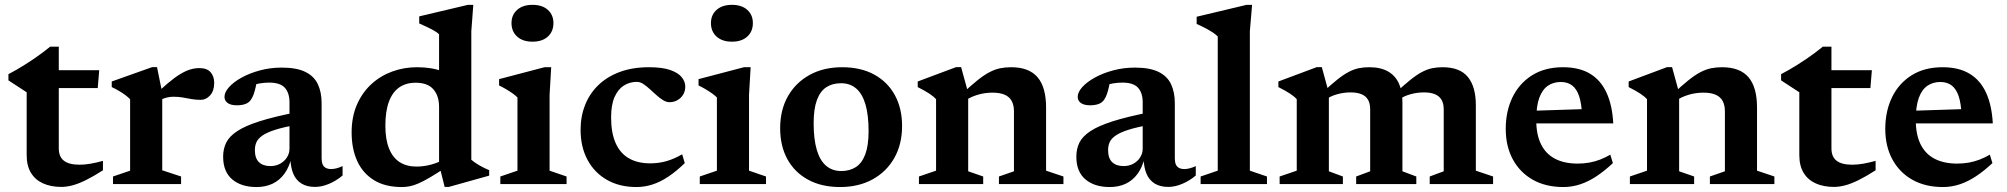

<svg xmlns="http://www.w3.org/2000/svg" viewBox="-20 -742 8089 774"><path d="M217 -144Q217 -110 237.8 -94Q258.5 -78 301 -78Q321 -78 344.5 -82Q368 -86 395 -93.5V-55.5Q356 -30.5 326 -15.8Q296 -1 272.2 5.2Q248.5 11.5 227 11.5Q185.5 11.5 154 -2.5Q122.5 -16.5 105 -45Q87.5 -73.5 87.5 -117V-370L14 -418V-443Q29.5 -451 46.5 -460.8Q63.5 -470.5 81.2 -481.8Q99 -493 116.8 -505Q134.5 -517 151 -529.5Q167.5 -542 182.5 -554H217V-445.5ZM164.5 -387 165.5 -459H380L374 -387Z M783.5 -467.5Q814.5 -467.5 829 -450.8Q843.5 -434 843.5 -408Q843.5 -375.5 827 -357.5Q810.5 -339.5 789.5 -339.5Q768 -339.5 750.8 -342.8Q733.5 -346 716.5 -349Q699.5 -352 679.5 -352Q667.5 -352 655.8 -349.5Q644 -347 632.8 -342Q621.5 -337 610 -328.5L597 -352Q631 -385 657.5 -407.2Q684 -429.5 705.8 -442.8Q727.5 -456 746.5 -461.8Q765.5 -467.5 783.5 -467.5ZM634 -367.5V-55.5L710 -30.5V0H435.5V-30.5L504.5 -54V-342Q497 -350 486.2 -358Q475.5 -366 461.5 -374.5Q447.5 -383 430.5 -391V-413.5L593.5 -471.5H613Z M1178.5 -290 1177 -239Q1123 -229.5 1089.5 -218.8Q1056 -208 1038.2 -195.8Q1020.5 -183.5 1014 -169.2Q1007.5 -155 1007.5 -137Q1007.5 -104 1024 -88.2Q1040.5 -72.5 1070 -72.5Q1092 -72.5 1109.2 -82Q1126.5 -91.5 1136.8 -107.5Q1147 -123.5 1147 -143V-329.5Q1147 -367.5 1128.2 -388.2Q1109.5 -409 1065.5 -409Q1045.5 -409 1027.2 -405.8Q1009 -402.5 993.5 -397L1018 -430.5Q1014.5 -408 1010.8 -391.2Q1007 -374.5 1002.8 -362.5Q998.5 -350.5 992.5 -341.5Q984.5 -328.5 969.8 -323Q955 -317.5 935 -317.5Q910.5 -317.5 897.8 -326.8Q885 -336 885 -351.5Q885 -370.5 903.5 -391Q922 -411.5 954 -429.2Q986 -447 1027.8 -458.2Q1069.5 -469.5 1116 -469.5Q1176 -469.5 1211.2 -452Q1246.5 -434.5 1261.5 -402.2Q1276.5 -370 1276.5 -326V-103.5Q1276.5 -88.5 1280.8 -79Q1285 -69.5 1293.8 -65Q1302.5 -60.5 1315 -60.5Q1325 -60.5 1336.8 -63.5Q1348.5 -66.5 1361 -72.5V-34.5Q1335.5 -13 1306.2 -0.8Q1277 11.5 1250 11.5Q1217.5 11.5 1195.5 -2Q1173.5 -15.5 1162.5 -41.2Q1151.5 -67 1150.5 -104.5L1155 -107.5Q1146 -68 1126.2 -41.2Q1106.5 -14.5 1078.2 -1.2Q1050 12 1014 12Q952.5 12 916 -19Q879.5 -50 879.5 -110.5Q879.5 -141.5 891.8 -166.8Q904 -192 936 -213.2Q968 -234.5 1026.8 -253.2Q1085.5 -272 1178.5 -290Z M1750 -311Q1750 -355.5 1727 -382Q1704 -408.5 1655.5 -408.5Q1616.5 -408.5 1589.2 -389.5Q1562 -370.5 1547.8 -332Q1533.5 -293.5 1533.5 -235Q1533.5 -179.5 1548.5 -142.8Q1563.5 -106 1591.5 -88.2Q1619.5 -70.5 1659 -70.5Q1689 -70.5 1719.8 -79Q1750.5 -87.5 1780 -105V-69Q1741 -43 1713.8 -27Q1686.5 -11 1666.8 -2.5Q1647 6 1631.2 9Q1615.5 12 1599.5 12Q1533 12 1488 -15.5Q1443 -43 1420.2 -92.5Q1397.5 -142 1397.5 -208Q1397.5 -270.5 1418.5 -319.2Q1439.5 -368 1476.2 -402Q1513 -436 1560.5 -453.5Q1608 -471 1661 -471Q1690.5 -471 1716.8 -466.8Q1743 -462.5 1770 -453Q1797 -443.5 1828.5 -427.5L1750 -412V-604Q1743 -611 1730.2 -618.2Q1717.5 -625.5 1701.8 -633Q1686 -640.5 1670 -647.5V-676L1866.5 -722.5H1888L1880 -616V-98Q1885 -93.5 1893.5 -87.5Q1902 -81.5 1912.2 -75.5Q1922.5 -69.5 1933 -64.5Q1943.5 -59.5 1952 -56V-34L1789.5 11.5H1772.5L1750 -78.5Z M2126.5 -574Q2087.5 -574 2064.8 -594.5Q2042 -615 2042 -649Q2042 -682 2064.8 -702.2Q2087.5 -722.5 2126.5 -722.5Q2166 -722.5 2188.5 -702.2Q2211 -682 2211 -649Q2211 -615 2188.5 -594.5Q2166 -574 2126.5 -574ZM2202 -471 2195.5 -359.5V-54L2264 -30.5V0H1997V-30.5L2066 -54V-349Q2059.5 -356 2047.8 -364.5Q2036 -373 2021.2 -381.8Q2006.5 -390.5 1992 -397.5V-423L2175 -471Z M2596 -471Q2650 -471 2682 -459.8Q2714 -448.5 2728.2 -430.8Q2742.5 -413 2742.5 -393.5Q2742.5 -374.5 2733.8 -360.2Q2725 -346 2710.5 -338Q2696 -330 2679 -330Q2666.5 -330 2653 -338.2Q2639.5 -346.5 2626 -358.8Q2612.5 -371 2599 -383.2Q2585.5 -395.5 2572.8 -403.8Q2560 -412 2547.5 -412Q2518.5 -412 2495 -397.2Q2471.5 -382.5 2457.5 -351Q2443.5 -319.5 2443.5 -268.5Q2443.5 -206.5 2461.8 -165.2Q2480 -124 2515.2 -103.8Q2550.5 -83.5 2601 -83.5Q2636 -83.5 2667 -92.5Q2698 -101.5 2730 -120L2740.5 -84.5Q2706 -51 2673.5 -29.5Q2641 -8 2609.5 2Q2578 12 2546 12Q2477.5 12 2427 -16.8Q2376.5 -45.5 2348.5 -97.5Q2320.5 -149.5 2320.5 -218.5Q2320.5 -273 2338.8 -319Q2357 -365 2392.2 -399Q2427.5 -433 2478.8 -452Q2530 -471 2596 -471Z M2930.5 -574Q2891.5 -574 2868.8 -594.5Q2846 -615 2846 -649Q2846 -682 2868.8 -702.2Q2891.5 -722.5 2930.5 -722.5Q2970 -722.5 2992.5 -702.2Q3015 -682 3015 -649Q3015 -615 2992.5 -594.5Q2970 -574 2930.5 -574ZM3006 -471 2999.5 -359.5V-54L3068 -30.5V0H2801V-30.5L2870 -54V-349Q2863.5 -356 2851.8 -364.5Q2840 -373 2825.2 -381.8Q2810.5 -390.5 2796 -397.5V-423L2979 -471Z M3371 -52.5Q3405.5 -52.5 3430.2 -68.5Q3455 -84.5 3468.2 -120Q3481.5 -155.5 3481.5 -213.5Q3481.5 -278 3469 -320.8Q3456.5 -363.5 3431.8 -385Q3407 -406.5 3370.5 -406.5Q3336 -406.5 3311.2 -390.5Q3286.5 -374.5 3273.2 -338.8Q3260 -303 3260 -245.5Q3260 -181.5 3272.5 -138.5Q3285 -95.5 3310 -74Q3335 -52.5 3371 -52.5ZM3366.5 12Q3292 12 3237.8 -17.5Q3183.5 -47 3154.2 -100.2Q3125 -153.5 3125 -225Q3125 -298.5 3156.2 -353.8Q3187.5 -409 3243.8 -440Q3300 -471 3375 -471Q3450 -471 3504 -441.5Q3558 -412 3587.2 -358.8Q3616.5 -305.5 3616.5 -234Q3616.5 -160.5 3585.2 -105.2Q3554 -50 3497.8 -19Q3441.5 12 3366.5 12Z M3883 -367.5V-51.5L3943.5 -30.5V0H3684.5V-30.5L3753.5 -54V-342Q3744 -353 3726.5 -364.5Q3709 -376 3679.5 -391V-413.5L3834.5 -471.5H3854.5ZM4007 -30.5 4067.5 -51.5V-293.5Q4067.5 -318.5 4058.2 -335.2Q4049 -352 4030 -360.2Q4011 -368.5 3981 -368.5Q3949 -368.5 3920 -359.5Q3891 -350.5 3872 -337L3856 -361.5Q3893 -396.5 3920.2 -418.2Q3947.5 -440 3969.2 -451.2Q3991 -462.5 4011.8 -466.8Q4032.5 -471 4056 -471Q4128 -471 4162.5 -430.8Q4197 -390.5 4197 -308.5V-54L4267 -30.5V0H4007Z M4618 -290 4616.5 -239Q4562.5 -229.5 4529 -218.8Q4495.5 -208 4477.8 -195.8Q4460 -183.5 4453.5 -169.2Q4447 -155 4447 -137Q4447 -104 4463.5 -88.2Q4480 -72.5 4509.5 -72.5Q4531.5 -72.5 4548.8 -82Q4566 -91.5 4576.2 -107.5Q4586.5 -123.5 4586.5 -143V-329.5Q4586.5 -367.5 4567.8 -388.2Q4549 -409 4505 -409Q4485 -409 4466.8 -405.8Q4448.5 -402.5 4433 -397L4457.5 -430.5Q4454 -408 4450.2 -391.2Q4446.5 -374.5 4442.2 -362.5Q4438 -350.5 4432 -341.5Q4424 -328.5 4409.2 -323Q4394.5 -317.5 4374.5 -317.5Q4350 -317.5 4337.2 -326.8Q4324.5 -336 4324.5 -351.5Q4324.5 -370.5 4343 -391Q4361.5 -411.5 4393.5 -429.2Q4425.5 -447 4467.2 -458.2Q4509 -469.5 4555.5 -469.5Q4615.5 -469.5 4650.8 -452Q4686 -434.5 4701 -402.2Q4716 -370 4716 -326V-103.5Q4716 -88.5 4720.2 -79Q4724.5 -69.5 4733.2 -65Q4742 -60.5 4754.5 -60.5Q4764.5 -60.5 4776.2 -63.5Q4788 -66.5 4800.5 -72.5V-34.5Q4775 -13 4745.8 -0.8Q4716.5 11.5 4689.5 11.5Q4657 11.5 4635 -2Q4613 -15.5 4602 -41.2Q4591 -67 4590 -104.5L4594.5 -107.5Q4585.5 -68 4565.8 -41.2Q4546 -14.5 4517.8 -1.2Q4489.5 12 4453.5 12Q4392 12 4355.5 -19Q4319 -50 4319 -110.5Q4319 -141.5 4331.2 -166.8Q4343.5 -192 4375.5 -213.2Q4407.5 -234.5 4466.2 -253.2Q4525 -272 4618 -290Z M5018.5 -54 5087.5 -30.5V0H4820V-30.5L4889 -54V-595Q4882 -602.5 4869.5 -610.8Q4857 -619 4840.2 -628Q4823.5 -637 4804 -645.5V-674.5L5005.5 -722.5H5027.5L5018.5 -616.5Z M5337 -367.5V-51.5L5393.5 -30.5V0H5138.5V-30.5L5207.5 -54V-342Q5198 -353 5180.5 -364.5Q5163 -376 5133.5 -391V-413.5L5288.5 -471.5H5308.5ZM5633.5 -330.5V-51.5L5689.5 -30.5V0H5447V-30.5L5503.5 -51.5V-301Q5503.5 -325 5494.8 -340Q5486 -355 5468.5 -362.2Q5451 -369.5 5424.5 -369.5Q5396.5 -369.5 5369.5 -361.8Q5342.5 -354 5325 -341L5309.5 -367Q5345 -400.5 5370.8 -421Q5396.5 -441.5 5417.2 -452.2Q5438 -463 5457.5 -467Q5477 -471 5499.5 -471Q5546 -471 5575.5 -454Q5605 -437 5619.2 -405.8Q5633.5 -374.5 5633.5 -330.5ZM5929.5 -317.5V-54L5999 -30.5V0H5743.5V-30.5L5800 -51.5V-301Q5800 -325 5791 -340Q5782 -355 5764.5 -362.2Q5747 -369.5 5720.5 -369.5Q5692 -369.5 5665 -361.8Q5638 -354 5620.5 -341L5605 -367Q5640.5 -400 5666.5 -420.8Q5692.5 -441.5 5713.2 -452.2Q5734 -463 5753.5 -467Q5773 -471 5795.5 -471Q5865 -471 5897.2 -431.8Q5929.5 -392.5 5929.5 -317.5Z M6281 -471Q6346 -471 6389.2 -445.2Q6432.5 -419.5 6456 -369Q6479.5 -318.5 6483.5 -244.5H6143.5V-295L6405.5 -303.5L6357.5 -279.5Q6355.5 -325.5 6345.8 -354.5Q6336 -383.5 6317.8 -397.5Q6299.5 -411.5 6272 -411.5Q6242 -411.5 6219.8 -396.2Q6197.5 -381 6185.2 -347.5Q6173 -314 6173 -258Q6173 -199 6192.5 -160Q6212 -121 6249.2 -101.8Q6286.5 -82.5 6340 -82.5Q6364.5 -82.5 6386.8 -86.5Q6409 -90.5 6430 -98.5Q6451 -106.5 6471.5 -118.5L6482 -84.5Q6449.5 -54 6417 -32.2Q6384.5 -10.5 6351 0.8Q6317.5 12 6282.5 12Q6211.5 12 6159.5 -17.2Q6107.5 -46.5 6078.8 -99.2Q6050 -152 6050 -222.5Q6050 -293.5 6077.2 -349.8Q6104.5 -406 6156.2 -438.5Q6208 -471 6281 -471Z M6749 -367.5V-51.5L6809.5 -30.5V0H6550.5V-30.5L6619.5 -54V-342Q6610 -353 6592.5 -364.5Q6575 -376 6545.5 -391V-413.5L6700.5 -471.5H6720.5ZM6873 -30.5 6933.5 -51.5V-293.5Q6933.5 -318.5 6924.2 -335.2Q6915 -352 6896 -360.2Q6877 -368.5 6847 -368.5Q6815 -368.5 6786 -359.5Q6757 -350.5 6738 -337L6722 -361.5Q6759 -396.5 6786.2 -418.2Q6813.5 -440 6835.2 -451.2Q6857 -462.5 6877.8 -466.8Q6898.5 -471 6922 -471Q6994 -471 7028.5 -430.8Q7063 -390.5 7063 -308.5V-54L7133 -30.5V0H6873Z M7363 -144Q7363 -110 7383.8 -94Q7404.5 -78 7447 -78Q7467 -78 7490.5 -82Q7514 -86 7541 -93.5V-55.5Q7502 -30.5 7472 -15.8Q7442 -1 7418.2 5.2Q7394.5 11.5 7373 11.5Q7331.5 11.5 7300 -2.5Q7268.5 -16.5 7251 -45Q7233.5 -73.5 7233.5 -117V-370L7160 -418V-443Q7175.5 -451 7192.5 -460.8Q7209.5 -470.5 7227.2 -481.8Q7245 -493 7262.8 -505Q7280.5 -517 7297 -529.5Q7313.5 -542 7328.5 -554H7363V-445.5ZM7310.5 -387 7311.5 -459H7526L7520 -387Z M7811 -471Q7876 -471 7919.2 -445.2Q7962.5 -419.5 7986 -369Q8009.5 -318.5 8013.5 -244.5H7673.5V-295L7935.5 -303.5L7887.5 -279.5Q7885.5 -325.5 7875.8 -354.5Q7866 -383.5 7847.8 -397.5Q7829.5 -411.5 7802 -411.5Q7772 -411.5 7749.8 -396.2Q7727.5 -381 7715.2 -347.5Q7703 -314 7703 -258Q7703 -199 7722.5 -160Q7742 -121 7779.2 -101.8Q7816.5 -82.5 7870 -82.5Q7894.5 -82.5 7916.8 -86.5Q7939 -90.5 7960 -98.5Q7981 -106.5 8001.5 -118.5L8012 -84.5Q7979.5 -54 7947 -32.2Q7914.5 -10.5 7881 0.8Q7847.5 12 7812.5 12Q7741.5 12 7689.5 -17.2Q7637.5 -46.5 7608.8 -99.2Q7580 -152 7580 -222.5Q7580 -293.5 7607.2 -349.8Q7634.5 -406 7686.2 -438.5Q7738 -471 7811 -471Z"/></svg>

Font: Newsreader SemiBold
Style: Regular
Weight: 600
Designer: Hugues Gentile
Foundry: Production Type
Version: Version 1.003